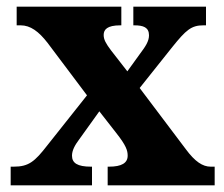

<svg xmlns="http://www.w3.org/2000/svg" viewBox="-20 -556 671 576"><path d="M12 0H256V-56H253C212 -56 196 -67 196 -89C196 -105 205 -121 217 -137L278 -222L328 -158C359 -119 363 -104 363 -89C363 -67 345 -56 307 -56H303V0H624V-56H612C588 -56 565 -71 537 -109L399 -292L497 -415C538 -466 554 -480 590 -480H598V-536H380V-480H383C410 -480 427 -474 427 -450C427 -432 416 -416 401 -396L362 -342L313 -405C298 -425 291 -437 291 -451C291 -467 301 -480 341 -480H344V-536H30V-480H42C71 -480 96 -462 123 -427L241 -270L122 -120C84 -71 66 -56 21 -56H12Z"/></svg>

Font: Noto Serif Tamil SemiCondensed ExtraBold
Style: Italic
Weight: 800
Width: 4
Italic angle: -12°
Designer: Indian Type Foundry, Tom Grace, and the Monotype Design Team
Foundry: Monotype Imaging Inc.
Version: Version 2.003